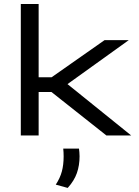

<svg xmlns="http://www.w3.org/2000/svg" viewBox="-20 -680 696 964"><path d="M514 0 238.5 -218H157V-292H239L505 -478.5H626.5L305.5 -248V-268.5L638.5 0ZM84.5 0V-660H174V0ZM376.5 66Q377.5 74 378.5 84Q379.5 94 379.5 104.5Q379.5 150.5 366 189Q352.5 227.5 320 263.5L260 247Q281.5 214.5 290.5 181Q299.5 147.5 299.5 105.5Q299.5 95 299 85.2Q298.5 75.5 297.5 66Z"/></svg>

Font: Anek Latin Expanded
Style: Regular
Weight: 400
Width: 7
Designer: Yesha Goshar
Foundry: Ek Type
Version: Version 1.003